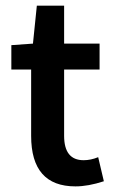

<svg xmlns="http://www.w3.org/2000/svg" viewBox="-20 -645 401 677"><path d="M20 -399.9V-485.8L96.2 -491.2L109.9 -625H206.1V-491.2H331.1V-399.9H206.1V-166Q206.1 -80.1 274.9 -80.1Q300.3 -80.1 326.2 -90.8L346.2 -5.9Q291 12.2 246.1 12.2Q89.8 12.2 89.8 -166V-399.9Z"/></svg>

Font: Source Sans Pro Semibold
Style: Regular
Weight: 600
Designer: Paul D. Hunt
Foundry: Adobe Systems Incorporated
Version: Version 2.020;PS 2.0;hotconv 1.0.86;makeotf.lib2.5.63406